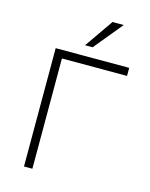

<svg xmlns="http://www.w3.org/2000/svg" viewBox="-135 -1020 862 1105"><g transform="rotate(15 295.5 -467.5)"><path d="M118 0V-705H556V-657H168V0ZM277 -765 395 -935H462L322 -765Z"/></g></svg>

Font: Nunito Sans 7pt ExtraLight
Style: Regular
Weight: 250
Designer: Vernon Adams
Foundry: Vernon Adams
Version: Version 3.101;gftools[0.9.27]